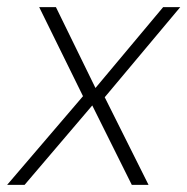

<svg xmlns="http://www.w3.org/2000/svg" viewBox="-46 -519 526 539"><path d="M-26 0 187 -249 64 -499H111L222 -272L412 -499H460L248 -246L371 0H324L213 -223L23 0Z"/></svg>

Font: DM Sans 20pt ExtraLight
Style: Italic
Weight: 250
Italic angle: -10°
Version: Version 4.004;gftools[0.9.30]